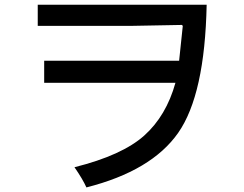

<svg xmlns="http://www.w3.org/2000/svg" viewBox="-20 -735 1040 817"><path d="M859.4 -714.8Q851.6 -332 738.3 -169.9Q625 -7.8 347.7 62.5Q332 27.3 296.9 -23.4Q500 -74.2 593.8 -158.2Q687.5 -242.2 726.6 -382.8H168V-476.6H742.2L757.8 -625L753.9 -628.9L543 -625H140.6V-714.8Z"/></svg>

Font: WenQuanYi Micro Hei
Style: Regular
Weight: 400
Foundry: Ascender Corporation
Version: Version 0.2.0-beta